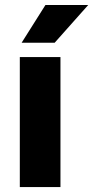

<svg xmlns="http://www.w3.org/2000/svg" viewBox="-20 -760 378 780"><path d="M225.6 -528.3V0H60.5V-528.3ZM67.9 -586.4 164.6 -739.7H338.4L202.1 -586.4Z"/></svg>

Font: Vazirmatn RD Black
Style: Regular
Weight: 900
Designer: Saber Rastikerdar
Foundry: Saber Rastikerdar
Version: Version 32.102